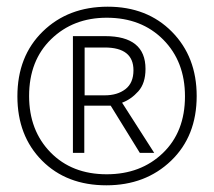

<svg xmlns="http://www.w3.org/2000/svg" viewBox="-20 -645 640 574"><path d="M568 -358Q568 -475 494 -550Q420 -625 302 -625Q184 -625 108 -551Q32 -477 32 -357Q32 -239 105.5 -165Q179 -91 298 -91Q415 -91 491.5 -164.5Q568 -238 568 -358ZM67 -358Q67 -464 133 -528Q199 -592 299 -592Q403 -592 468 -526.5Q533 -461 533 -357Q533 -251 467 -187.5Q401 -124 299 -124Q195 -124 131 -189.5Q67 -255 67 -358ZM233 -503H293Q379 -503 379 -435Q379 -397 355 -378.5Q331 -360 293 -360H233ZM232 -188V-329H311L398 -188H441L345 -338Q372 -348 393.5 -372Q415 -396 415 -439Q415 -537 294 -537H198V-188Z"/></svg>

Font: Noto Sans Mono UI Light
Style: Regular
Weight: 300
Designer: Monotype Design team
Foundry: Monotype Imaging Inc.
Version: 1.000